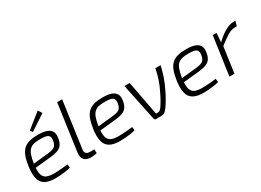

<svg xmlns="http://www.w3.org/2000/svg" viewBox="-24 -1406 2854 2098"><g transform="rotate(-30 1403.0 -357.5)"><path d="M313 -497Q383 -497 424.5 -481Q466 -465 482 -431.5Q498 -398 486 -343Q478 -299 457.5 -273Q437 -247 401.5 -234Q366 -221 311 -216L72 -192L78 -241L310 -265Q347 -269 369.5 -277Q392 -285 405 -302Q418 -319 424 -349Q433 -392 420.5 -412Q408 -432 379 -437.5Q350 -443 308 -443Q263 -443 231.5 -435.5Q200 -428 178 -408Q156 -388 142 -349.5Q128 -311 118 -249Q106 -164 116.5 -119.5Q127 -75 161.5 -58.5Q196 -42 254 -42Q282 -42 314 -44Q346 -46 376.5 -49Q407 -52 432 -55L437 -12Q415 -4 379.5 1.5Q344 7 307 9.5Q270 12 242 12Q160 12 114 -15.5Q68 -43 54 -101Q40 -159 53 -251Q64 -325 83 -373Q102 -421 133 -448Q164 -475 208 -486Q252 -497 313 -497ZM444 -727 476 -678 282 -550 260 -580Z M737 -700 656 -119Q650 -83 665 -66.5Q680 -50 715 -50H768L770 -2Q762 1 747 3.5Q732 6 716.5 7Q701 8 691 8Q638 8 610.5 -22.5Q583 -53 591 -110L674 -700Z M1129 -497Q1199 -497 1240.5 -481Q1282 -465 1298 -431.5Q1314 -398 1302 -343Q1294 -299 1273.5 -273Q1253 -247 1217.5 -234Q1182 -221 1127 -216L888 -192L894 -241L1126 -265Q1163 -269 1185.5 -277Q1208 -285 1221 -302Q1234 -319 1240 -349Q1249 -392 1236.5 -412Q1224 -432 1195 -437.5Q1166 -443 1124 -443Q1079 -443 1047.5 -435.5Q1016 -428 994 -408Q972 -388 958 -349.5Q944 -311 934 -249Q922 -164 932.5 -119.5Q943 -75 977.5 -58.5Q1012 -42 1070 -42Q1098 -42 1130 -44Q1162 -46 1192.5 -49Q1223 -52 1248 -55L1253 -12Q1231 -4 1195.5 1.5Q1160 7 1123 9.5Q1086 12 1058 12Q976 12 930 -15.5Q884 -43 870 -101Q856 -159 869 -251Q880 -325 899 -373Q918 -421 949 -448Q980 -475 1024 -486Q1068 -497 1129 -497Z M1855 -485Q1842 -426 1825.5 -375Q1809 -324 1790 -280Q1771 -236 1751 -197Q1724 -144 1699 -103.5Q1674 -63 1657 -41Q1646 -27 1635 -17.5Q1624 -8 1610.5 -4Q1597 0 1577 0H1518Q1511 0 1504.5 -5Q1498 -10 1496 -18L1399 -485H1465L1547 -51H1564Q1581 -51 1591.5 -56.5Q1602 -62 1615 -78Q1629 -96 1651.5 -133.5Q1674 -171 1699 -223Q1734 -292 1754.5 -353Q1775 -414 1789 -485Z M2183 -497Q2253 -497 2294.5 -481Q2336 -465 2352 -431.5Q2368 -398 2356 -343Q2348 -299 2327.5 -273Q2307 -247 2271.5 -234Q2236 -221 2181 -216L1942 -192L1948 -241L2180 -265Q2217 -269 2239.5 -277Q2262 -285 2275 -302Q2288 -319 2294 -349Q2303 -392 2290.5 -412Q2278 -432 2249 -437.5Q2220 -443 2178 -443Q2133 -443 2101.5 -435.5Q2070 -428 2048 -408Q2026 -388 2012 -349.5Q1998 -311 1988 -249Q1976 -164 1986.5 -119.5Q1997 -75 2031.5 -58.5Q2066 -42 2124 -42Q2152 -42 2184 -44Q2216 -46 2246.5 -49Q2277 -52 2302 -55L2307 -12Q2285 -4 2249.5 1.5Q2214 7 2177 9.5Q2140 12 2112 12Q2030 12 1984 -15.5Q1938 -43 1924 -101Q1910 -159 1923 -251Q1934 -325 1953 -373Q1972 -421 2003 -448Q2034 -475 2078 -486Q2122 -497 2183 -497Z M2561 -485 2551 -355 2555 -340 2507 0H2444L2513 -485ZM2806 -497 2789 -437H2768Q2720 -437 2669.5 -406Q2619 -375 2547 -319L2545 -363Q2610 -427 2670 -462Q2730 -497 2783 -497Z"/></g></svg>

Font: Exo 2 Light
Style: Italic
Weight: 300
Italic angle: -8°
Designer: Natanael Gama
Foundry: Natanael Gama
Version: Version 2.010